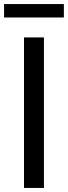

<svg xmlns="http://www.w3.org/2000/svg" viewBox="-51 -924 334 944"><path d="M67 0V-740H165V0ZM-31 -838V-904H263V-838Z"/></svg>

Font: Encode Sans Cnd Md
Style: Regular
Weight: 500
Width: 3
Designer: Multiple Designers
Foundry: Impallari Type
Version: Version 3.002; ttfautohint (v1.8.3) -l 8 -r 50 -G 200 -x 14 